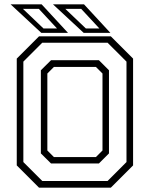

<svg xmlns="http://www.w3.org/2000/svg" viewBox="-20 -868 693 888"><path d="M160.5 0 57.5 -103V-597L160.5 -700H492.5L595.5 -597V-103L492.5 0ZM229.5 -141.5H423.5L454 -172V-528L423.5 -558.5H229.5L199 -528V-172ZM175.5 -31H477.5L565 -118.5V-583L477.5 -670.5H175.5L88 -583V-118.5ZM216 -112 169 -158.5V-543L216 -589.5H437.5L484 -543V-158.5L437.5 -112ZM490.5 -716H367L225 -848H368.5ZM439.5 -736.5 355.5 -827H282L377 -736.5ZM294.5 -716H171L29 -848H172.5ZM243.5 -736.5 159.5 -827H86L181 -736.5Z"/></svg>

Font: Tourney Light
Style: Regular
Weight: 300
Version: Version 1.015